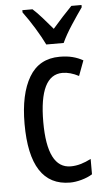

<svg xmlns="http://www.w3.org/2000/svg" viewBox="-55 -801 457 847"><g transform="rotate(-5 173.5 -378.0)"><path d="M221 10Q43 10 43 -265Q43 -397 87.5 -472Q132 -547 223 -547Q255 -547 280 -540.5Q305 -534 326 -522L301 -455Q263 -475 229 -475Q126 -475 126 -266Q126 -61 230 -61Q252 -61 274.5 -67.5Q297 -74 320 -86V-18Q299 -5 271.5 2.5Q244 10 221 10ZM169 -606Q153 -639 128 -680Q103 -721 77 -756V-766H122Q141 -749 163.5 -723.5Q186 -698 208 -672Q234 -702 251.5 -721Q269 -740 294 -766H339V-756Q317 -725 289.5 -683Q262 -641 246 -606Z"/></g></svg>

Font: Noto Sans Thai ExtCond
Style: Regular
Weight: 400
Width: 2
Designer: Monotype Design Team
Foundry: Monotype Imaging Inc.
Version: Version 2.002; ttfautohint (v1.8.4.7-5d5b)